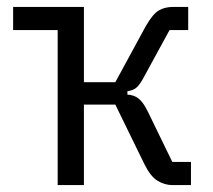

<svg xmlns="http://www.w3.org/2000/svg" viewBox="-20 -536 618 556"><path d="M147 0V-449H18V-516H223V-298H314L402 -460Q422 -495 439.5 -505.5Q457 -516 482 -516H525V-449H471L399 -317Q386 -292 376 -283Q366 -274 349 -272V-262Q368 -261 381.5 -250.5Q395 -240 409 -211L479 -67H533V0H480Q456 0 435.5 -13Q415 -26 398 -61L314 -233H223V0Z"/></svg>

Font: IBM Plex Sans Condensed
Style: Regular
Weight: 400
Width: 3
Designer: Mike Abbink, Paul van der Laan, Pieter van Rosmalen
Foundry: Bold Monday
Version: Version 3.201